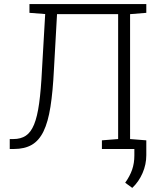

<svg xmlns="http://www.w3.org/2000/svg" viewBox="-20 -731 776 942"><path d="M27.8 0V-48.8H45.9Q82 -48.8 106.7 -65.2Q131.3 -81.5 147.2 -120.1Q163.1 -158.7 172.1 -224.6Q181.2 -290.5 186 -389.6L201.7 -662.1L124.5 -668V-710.9H697.8V-668L618.2 -661.6V-48.8L697.8 -42.5V0H480V-42.5L559.6 -48.8V-661.6H259.8L244.6 -389.6Q239.3 -281.2 227.5 -206.8Q215.8 -132.3 193.6 -86.7Q171.4 -41 136 -20.5Q100.6 0 47.9 0ZM628.9 190.9 594.2 165.5Q617.2 133.3 628.2 101.6Q639.2 69.8 639.2 31.7V-38.1H697.8V30.3Q697.8 75.7 679.4 118.2Q661.1 160.6 628.9 190.9Z"/></svg>

Font: Roboto Slab LO Light
Style: Regular
Weight: 300
Designer: Google
Version: Version 2.000